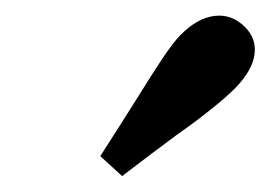

<svg xmlns="http://www.w3.org/2000/svg" viewBox="-20 -699 340 241"><path d="M155 -580.3Q170.1 -604.8 183.4 -624.8Q196.7 -644.8 206.4 -654.9Q227.5 -676.3 249.1 -679Q270.6 -681.7 287.2 -665.4Q302.1 -650.8 299.5 -630.9Q297 -610.9 275.5 -588.6Q262.9 -576 243.5 -560.7Q224.2 -545.3 201.2 -529.2Q183.1 -515.9 168.4 -504.7Q153.7 -493.5 133.3 -478L105.9 -503Q119.7 -524.4 131.8 -543.6Q144 -562.8 155 -580.3Z"/></svg>

Font: Playfair Micro SmCond SmLight
Style: Italic
Weight: 360
Width: 4
Italic angle: -15.6°
Designer: Claus Eggers Sørensen
Foundry: Claus Eggers Sørensen
Version: Version 2.203;Glyphs 3.3 (3326)